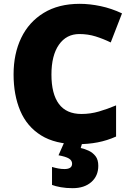

<svg xmlns="http://www.w3.org/2000/svg" viewBox="-20 -744 689 1004"><path d="M395 -566Q327 -566 288 -510Q249 -454 249 -354Q249 -253 288 -200.5Q327 -148 406 -148Q453 -148 497.5 -161Q542 -174 587 -193V-30Q540 -9 490.5 0.5Q441 10 385 10Q269 10 195 -36Q121 -82 86 -164.5Q51 -247 51 -355Q51 -463 91 -546Q131 -629 208.5 -676.5Q286 -724 397 -724Q449 -724 506 -712Q563 -700 618 -674L559 -522Q520 -541 480 -553.5Q440 -566 395 -566ZM494 123Q494 176 457.5 208Q421 240 360 240Q326 240 298 235Q270 230 252 223V129Q269 134 285 137Q301 140 317 140Q357 140 357 112Q357 95 340.5 85Q324 75 286 68L316 0H411L402 30Q422 34 443.5 44Q465 54 479.5 72.5Q494 91 494 123Z"/></svg>

Font: Noto Sans Gurmukhi UI Black
Style: Regular
Weight: 900
Designer: Jelle Bosma - Monotype Design Team
Foundry: Monotype Imaging Inc.
Version: Version 2.004; ttfautohint (v1.8.4.7-5d5b)